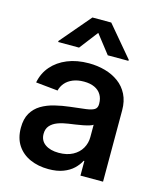

<svg xmlns="http://www.w3.org/2000/svg" viewBox="-114 -840 781 933"><g transform="rotate(15 276.0 -373.5)"><path d="M217.8 9.8Q166.5 9.8 125.5 -8.3Q84.5 -26.4 60.8 -62Q37.1 -97.7 37.1 -149.9Q37.1 -194.8 54.2 -223.9Q71.3 -252.9 100.3 -270.3Q129.4 -287.6 166.3 -296.6Q203.1 -305.7 242.2 -310.1Q291 -315.4 319.8 -319.3Q348.6 -323.2 361.6 -331.5Q374.5 -339.8 374.5 -358.4V-361.8Q374.5 -387.2 363 -406.2Q351.6 -425.3 329.6 -435.5Q307.6 -445.8 275.9 -445.8Q244.1 -445.8 220.2 -435.8Q196.3 -425.8 181.9 -408.7Q167.5 -391.6 162.6 -370.6L51.8 -381.8Q61 -429.7 91.3 -464.6Q121.6 -499.5 168.7 -518.8Q215.8 -538.1 276.4 -538.1Q319.3 -538.1 357.9 -527.3Q396.5 -516.6 426.5 -494.6Q456.5 -472.7 473.6 -438.7Q490.7 -404.8 490.7 -358.9V0H377V-73.7H373.5Q362.3 -51.8 342.3 -32.7Q322.3 -13.7 291.7 -2Q261.2 9.8 217.8 9.8ZM245.6 -79.6Q287.1 -79.6 316.2 -95.2Q345.2 -110.8 360.1 -136.7Q375 -162.6 375 -193.4V-255.4Q369.1 -251 356.2 -247.1Q343.3 -243.2 325.7 -239.7Q308.1 -236.3 289.6 -233.6Q271 -231 254.4 -228.5Q226.1 -224.6 202.6 -215.8Q179.2 -207 165.3 -191.2Q151.4 -175.3 151.4 -149.9Q151.4 -116.2 177.2 -97.9Q203.1 -79.6 245.6 -79.6ZM354 -599.1 281.2 -692.4 209.5 -599.1H104.5V-604.5L234.4 -757.3H329.1L458 -604.5V-599.1Z"/></g></svg>

Font: Inter Cardless Tabular Medium
Style: Regular
Weight: 500
Designer: Rasmus Andersson
Foundry: rsms
Version: Version 4.000;git-4fc901f